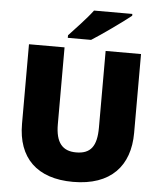

<svg xmlns="http://www.w3.org/2000/svg" viewBox="-61 -980 879 1043"><g transform="rotate(5 378.5 -458.5)"><path d="M618 -917V-927H409C376 -882 314 -818 280 -781V-767H407C461 -801 571 -879 618 -917ZM684 -284V-714H491V-296C491 -194 458 -151 379 -151C305 -151 267 -194 267 -295V-714H73V-280C73 -95 179 10 376 10C582 10 684 -104 684 -284Z"/></g></svg>

Font: Noto Sans Sinhala Black
Style: Regular
Weight: 900
Designer: Jelle Bosma - Monotype Design Team
Foundry: Monotype Imaging Inc.
Version: Version 2.006